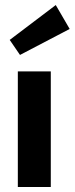

<svg xmlns="http://www.w3.org/2000/svg" viewBox="-20 -753 300 773"><path d="M51.8 0V-465.5H184.5V0ZM204.5 -732.7 260.5 -636.4 60.5 -531.8 19.1 -592.3Z"/></svg>

Font: Spartan
Style: Bold
Weight: 700
Designer: Matt Bailey, Mirko Velimirovic
Foundry: Matt Bailey
Version: Version 1.005